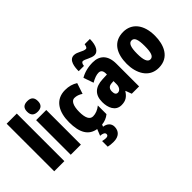

<svg xmlns="http://www.w3.org/2000/svg" viewBox="-99 -1352 2169 2169"><g transform="rotate(-45 985.5 -268.0)"><path d="M212 0V-760H50V0Z M395 -776C335 -776 309 -748 309 -691C309 -635 338 -607 395 -607C452 -607 481 -635 481 -691C481 -747 455 -776 395 -776ZM476 -553H314V0H476Z M889 126C889 76 854 42 796 34L806 9C851 5 890 -11 924 -39V-177C884 -145 842 -128 800 -128C750 -128 724 -177 724 -274C724 -371 752 -425 796 -425C830 -425 862 -414 895 -392L938 -521C894 -549 846 -563 785 -563C627 -563 560 -435 560 -274C560 -102 616 -13 731 6L700 83C741 85 766 98 766 121C766 140 753 149 729 149C714 149 696 146 674 141V231C699 237 728 240 761 240C844 240 889 196 889 126Z M1045 -604H1129C1132 -640 1147 -652 1158 -652C1191 -652 1249 -605 1301 -605C1352 -605 1392 -663 1392 -772H1308C1303 -741 1296 -724 1279 -724C1234 -724 1190 -771 1134 -771C1054 -771 1045 -666 1045 -604ZM1227 -563C1151 -563 1084 -545 1030 -513L1072 -393C1121 -421 1159 -434 1191 -434C1227 -434 1244 -411 1244 -366V-352L1172 -349C1051 -344 986 -287 986 -169C986 -79 1022 10 1117 10C1186 10 1223 -17 1259 -73H1262L1289 0H1406V-363C1406 -498 1337 -563 1227 -563ZM1214 -245 1244 -247V-198C1244 -151 1219 -119 1187 -119C1161 -119 1148 -138 1148 -176C1148 -220 1170 -243 1214 -245Z M1938 -278C1938 -460 1848 -563 1714 -563C1552 -563 1487 -437 1487 -278C1487 -132 1555 10 1712 10C1882 10 1938 -136 1938 -278ZM1651 -276C1651 -380 1670 -428 1713 -428C1758 -428 1774 -379 1774 -278C1774 -176 1758 -125 1713 -125C1670 -125 1651 -177 1651 -276Z"/></g></svg>

Font: Noto Sans Armenian ExtraCondensed Black
Style: Regular
Weight: 900
Width: 2
Designer: Monotype Design Team
Foundry: Monotype Imaging Inc.
Version: Version 2.008